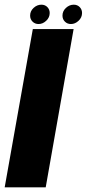

<svg xmlns="http://www.w3.org/2000/svg" viewBox="-65 -799 370 819"><path d="M-45 0 75 -675H249L130 0ZM99.5 -696.5Q84 -696.5 73.8 -706.8Q63.5 -717 63.5 -732.5Q63.5 -751.5 78.2 -765.2Q93 -779 111.5 -779Q127 -779 137 -768.8Q147 -758.5 147 -743.5Q147 -724.5 132.2 -710.5Q117.5 -696.5 99.5 -696.5ZM237.5 -696.5Q222 -696.5 211.8 -706.8Q201.5 -717 201.5 -732.5Q201.5 -751.5 216.2 -765.2Q231 -779 249.5 -779Q265 -779 275 -768.8Q285 -758.5 285 -743.5Q285 -724.5 270.2 -710.5Q255.5 -696.5 237.5 -696.5Z"/></svg>

Font: Anybody UltraCondensed Black
Style: Italic
Weight: 900
Width: 1
Italic angle: -10°
Designer: Tyler Finck
Foundry: Etcetera Type Company
Version: Version 1.010; ttfautohint (v1.8.3) -l 8 -r 50 -G 200 -x 14 